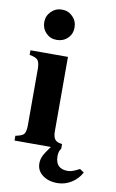

<svg xmlns="http://www.w3.org/2000/svg" viewBox="-94 -727 571 947"><g transform="rotate(10 191.5 -253.5)"><path d="M252.9 -23.9V0Q241.2 13.2 241.2 39.1Q241.2 102.1 303.2 102.1Q321.3 102.1 348.1 88.9Q356 84.5 361.8 82L382.8 96.2Q364.7 129.9 332.3 149.9Q299.8 169.9 263.2 169.9Q217.3 169.9 188.2 147.5Q159.2 125 159.2 89.8Q159.2 69.8 167.5 52Q175.8 34.2 201.2 0H19V-23.9Q51.8 -30.3 60.8 -40.8Q69.8 -51.3 70.8 -82V-371.1Q69.8 -401.4 60.3 -412.4Q50.8 -423.3 19 -429.2V-452.1H207V-79.1Q207 -51.3 217.3 -38.6Q227.5 -25.9 252.9 -23.9ZM137.2 -524.9Q105 -524.9 83.5 -546.9Q62 -568.8 62 -601.1Q62 -632.3 84.2 -654.5Q106.4 -676.8 138.2 -676.8Q169.9 -676.8 191.9 -654.5Q213.9 -632.3 213.9 -600.1Q213.9 -567.9 191.9 -546.4Q169.9 -524.9 137.2 -524.9Z"/></g></svg>

Font: Accordance
Style: Bold
Weight: 700
Version: Version 1.2 (build January 31, 2020) Miklal Software Solutio